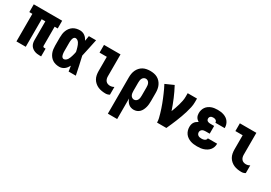

<svg xmlns="http://www.w3.org/2000/svg" viewBox="21 -1381 3457 2448"><g transform="rotate(30 1750.0 -156.5)"><path d="M454 8H434Q414 8 394.5 5.5Q375 3 357 -4Q339 -11 323 -23Q307 -35 296.5 -51.5Q286 -68 281.5 -87.5Q277 -107 277 -126V-406H223V0H86V-406H41V-520H459V-406H414V-126Q414 -122 415 -118Q416 -114 419 -111Q422 -108 426 -107Q430 -106 434 -106H454Z M719 8Q693 8 667.5 2Q642 -4 620 -18Q598 -32 582 -53Q566 -74 556.5 -98Q547 -122 543.5 -148Q540 -174 540 -200V-320Q540 -346 543.5 -372Q547 -398 556.5 -422Q566 -446 582 -467Q598 -488 620 -502Q642 -516 667.5 -522Q693 -528 719 -528Q738 -528 757 -522Q776 -516 791.5 -504.5Q807 -493 819 -477.5Q831 -462 840 -445Q843 -464 846 -482.5Q849 -501 852 -520H958Q944 -456 931 -391.5Q918 -327 903 -263Q919 -198 932.5 -132Q946 -66 960 0H854Q851 -20 848 -39.5Q845 -59 842 -79Q832 -61 820 -45Q808 -29 792.5 -17Q777 -5 758 1.5Q739 8 719 8ZM719 -106Q735 -106 748.5 -116Q762 -126 771 -140Q780 -154 785.5 -169.5Q791 -185 796 -200.5Q801 -216 804.5 -231.5Q808 -247 811 -263Q808 -279 804 -294Q800 -309 795.5 -324Q791 -339 785 -354Q779 -369 770.5 -382Q762 -395 748.5 -404.5Q735 -414 719 -414Q710 -414 702 -408Q694 -402 689.5 -393.5Q685 -385 683 -376Q681 -367 679.5 -357.5Q678 -348 677.5 -338.5Q677 -329 677 -320V-200Q677 -191 677.5 -181.5Q678 -172 679.5 -162.5Q681 -153 683 -144Q685 -135 689.5 -126.5Q694 -118 702 -112Q710 -106 719 -106Z M1401 8Q1373 8 1344.5 3.5Q1316 -1 1290.5 -12Q1265 -23 1243 -42Q1221 -61 1207 -85.5Q1193 -110 1187.5 -138.5Q1182 -167 1182 -195V-406H1075V-520H1318V-195Q1318 -178 1323 -161Q1328 -144 1339 -131Q1350 -118 1367 -112Q1384 -106 1401 -106Q1416 -106 1430.5 -110Q1445 -114 1458 -122V-8Q1445 0 1430.5 4Q1416 8 1401 8Z M1556 215V-320Q1556 -347 1560.5 -374Q1565 -401 1576.5 -426Q1588 -451 1606.5 -471.5Q1625 -492 1649 -505Q1673 -518 1700 -523Q1727 -528 1754 -528Q1781 -528 1808 -523Q1835 -518 1859 -505Q1883 -492 1901.5 -471.5Q1920 -451 1931.5 -426Q1943 -401 1947.5 -374Q1952 -347 1952 -320V-200Q1952 -177 1950 -153.5Q1948 -130 1942 -107.5Q1936 -85 1925.5 -63.5Q1915 -42 1898.5 -25.5Q1882 -9 1860 -0.5Q1838 8 1814 8Q1794 8 1773.5 1.5Q1753 -5 1737.5 -18.5Q1722 -32 1711 -50Q1700 -68 1693 -88V215ZM1754 -106Q1770 -106 1783.5 -115Q1797 -124 1804 -138.5Q1811 -153 1813 -168.5Q1815 -184 1815 -200V-320Q1815 -336 1813 -351.5Q1811 -367 1804 -381.5Q1797 -396 1783.5 -405Q1770 -414 1754 -414Q1738 -414 1724.5 -405Q1711 -396 1704 -381.5Q1697 -367 1695 -351.5Q1693 -336 1693 -320V-200Q1693 -184 1695 -168.5Q1697 -153 1704 -138.5Q1711 -124 1724.5 -115Q1738 -106 1754 -106Z M2156 0Q2156 -32 2148.5 -62.5Q2141 -93 2132 -123.5Q2123 -154 2113 -184Q2103 -214 2092 -243.5Q2081 -273 2069 -302Q2057 -331 2044.5 -360Q2032 -389 2018.5 -417.5Q2005 -446 1990 -474L2111 -528Q2151 -454 2183.5 -376.5Q2216 -299 2243 -219Q2255 -249 2265.5 -279.5Q2276 -310 2285 -341Q2294 -372 2300.5 -404Q2307 -436 2307 -468V-520H2444V-468Q2444 -427 2435 -386.5Q2426 -346 2414 -306.5Q2402 -267 2388 -228Q2374 -189 2358.5 -151Q2343 -113 2326.5 -75Q2310 -37 2293 0Z M2747 8Q2722 8 2697 5Q2672 2 2648.5 -6.5Q2625 -15 2604 -29.5Q2583 -44 2568.5 -64.5Q2554 -85 2547 -109.5Q2540 -134 2540 -159Q2540 -177 2544 -194.5Q2548 -212 2557.5 -227Q2567 -242 2581 -253Q2595 -264 2611 -272Q2598 -280 2587 -290.5Q2576 -301 2569 -314Q2562 -327 2559 -341.5Q2556 -356 2556 -371Q2556 -395 2562.5 -417.5Q2569 -440 2582 -459Q2595 -478 2614.5 -492Q2634 -506 2655.5 -514Q2677 -522 2700.5 -525Q2724 -528 2747 -528Q2770 -528 2792.5 -525Q2815 -522 2837 -514.5Q2859 -507 2878 -494Q2897 -481 2910.5 -462.5Q2924 -444 2931 -422Q2938 -400 2938 -377V-370H2801V-372Q2801 -382 2796.5 -390.5Q2792 -399 2784 -404.5Q2776 -410 2766.5 -412Q2757 -414 2747 -414Q2737 -414 2727 -412Q2717 -410 2709 -404Q2701 -398 2697 -389Q2693 -380 2693 -370Q2693 -360 2697.5 -350.5Q2702 -341 2711 -336Q2720 -331 2730 -329Q2740 -327 2750 -327H2808V-213H2750Q2737 -213 2724.5 -211Q2712 -209 2701 -202.5Q2690 -196 2683.5 -184.5Q2677 -173 2677 -161Q2677 -148 2682.5 -136.5Q2688 -125 2698.5 -118Q2709 -111 2721.5 -108.5Q2734 -106 2747 -106Q2759 -106 2770 -107.5Q2781 -109 2791.5 -114Q2802 -119 2809.5 -128Q2817 -137 2817 -149V-150H2954V-145Q2954 -121 2946 -98Q2938 -75 2922.5 -56.5Q2907 -38 2886 -25Q2865 -12 2842 -4.5Q2819 3 2795 5.5Q2771 8 2747 8Z M3401 8Q3373 8 3344.5 3.5Q3316 -1 3290.5 -12Q3265 -23 3243 -42Q3221 -61 3207 -85.5Q3193 -110 3187.5 -138.5Q3182 -167 3182 -195V-406H3075V-520H3318V-195Q3318 -178 3323 -161Q3328 -144 3339 -131Q3350 -118 3367 -112Q3384 -106 3401 -106Q3416 -106 3430.5 -110Q3445 -114 3458 -122V-8Q3445 0 3430.5 4Q3416 8 3401 8Z"/></g></svg>

Font: Iosevka Heavy
Style: Regular
Weight: 900
Monospace: yes
Designer: Belleve Invis
Foundry: Belleve Invis
Version: Version 32.5.0; ttfautohint (v1.8.4)